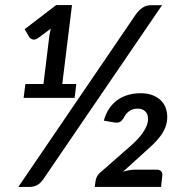

<svg xmlns="http://www.w3.org/2000/svg" viewBox="-20 -740 733 760"><path d="M52.5 0ZM152 -31.5Q139 -13 125.5 -6.5Q112 0 95 0H52.5L518 -683.5Q530.5 -700.5 545 -710Q559.5 -719.5 578.5 -719.5H621.5ZM80.5 -407.5H152L176 -603.5L181 -626.5L129.5 -588.5Q118 -581 109 -584Q100 -587 96.5 -592L77.5 -624.5L202.5 -720H265L226.5 -407.5H282L275.5 -352.5H73.5ZM536.5 -371Q562 -371 581.5 -364Q601 -357 614.5 -344.8Q628 -332.5 635 -315.2Q642 -298 642 -277.5Q642 -254.5 634.2 -235.5Q626.5 -216.5 613.8 -199.8Q601 -183 584.5 -167.2Q568 -151.5 550 -135.5L467 -60.5Q480 -64.5 492.8 -66.5Q505.5 -68.5 516.5 -68.5H600.5Q612 -68.5 618 -62Q624 -55.5 622.5 -45L617.5 0H355L358.5 -25Q359.5 -32 363.2 -40Q367 -48 374.5 -55L496 -161.5Q510.5 -174 523.2 -187.5Q536 -201 545.5 -214.8Q555 -228.5 560.5 -242.2Q566 -256 566 -269.5Q566 -288.5 554.8 -299.2Q543.5 -310 525 -310Q505 -310 491 -299.8Q477 -289.5 468.5 -271Q461.5 -261 453.8 -257Q446 -253 431 -255.5L391 -262.5Q398.5 -290 412.2 -310.2Q426 -330.5 444.8 -344Q463.5 -357.5 486.8 -364.2Q510 -371 536.5 -371Z"/></svg>

Font: Lato Semibold
Style: Italic
Weight: 600
Italic angle: -7°
Designer: Lukasz Dziedzic
Foundry: tyPoland Lukasz Dziedzic
Version: Version 2.006; 2014-01-15